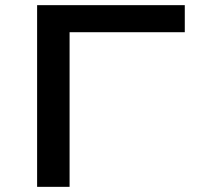

<svg xmlns="http://www.w3.org/2000/svg" viewBox="-20 -725 767 745"><path d="M124 0V-705H697V-600H250V0Z"/></svg>

Font: Nunito Sans 7pt Expanded SemiBold
Style: Regular
Weight: 600
Width: 7
Designer: Vernon Adams
Foundry: Vernon Adams
Version: Version 3.101;gftools[0.9.27]